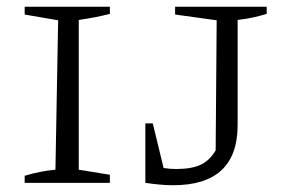

<svg xmlns="http://www.w3.org/2000/svg" viewBox="-20 -541 845 568"><path d="M53 0V-21Q76 -28 99 -32.5Q122 -37 144 -39L152 -481L53 -498V-521H305V-500Q286 -495 263.5 -490.5Q241 -486 213 -482V-39L305 -24V0ZM410 0V-176H432L464 -44Q484 -41 500 -41Q547 -41 573.5 -53.5Q600 -66 618 -96L621 -481L498 -498V-521H769V-500Q753 -495 731.5 -490Q710 -485 683 -482V-171Q683 7 492 7Q472 7 451.5 5Q431 3 410 0Z"/></svg>

Font: Piazzolla SC Light
Style: Regular
Weight: 300
Designer: Juan Pablo del Peral
Foundry: Huerta Tipografica
Version: Version 1.330